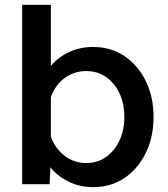

<svg xmlns="http://www.w3.org/2000/svg" viewBox="-20 -757 690 789"><path d="M362 -564Q436 -564 491.5 -526.5Q547 -489 579 -424Q611 -359 611 -276Q611 -194 579 -128.5Q547 -63 491.5 -25.5Q436 12 362 12Q308 12 262 -10.5Q216 -33 187 -70L184 0H71V-737H189V-486Q219 -522 264 -543Q309 -564 362 -564ZM334 -87Q381 -87 416 -112Q451 -137 471 -179.5Q491 -222 491 -276Q491 -331 471 -373.5Q451 -416 416 -440.5Q381 -465 334 -465Q285 -465 246 -436.5Q207 -408 189 -358V-195Q207 -146 246 -116.5Q285 -87 334 -87Z"/></svg>

Font: Azeret Mono Medium
Style: Regular
Weight: 500
Designer: Martin Vácha
Foundry: Displaay
Version: Version 1.002